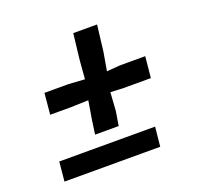

<svg xmlns="http://www.w3.org/2000/svg" viewBox="-103 -671 815 784"><g transform="rotate(-20 305.0 -279.0)"><path d="M232.5 -137.5 241 -198 254.5 -279 182.5 -276.5H88L96.5 -368.5H200.5L271 -364L277.5 -445L290.5 -557.5H394L380.5 -445L366.5 -364L425 -368.5H534.5L525.5 -276.5H407L350.5 -279L345 -198L335 -137.5ZM49.5 0 57.5 -84.5H474L465.5 0Z"/></g></svg>

Font: Merriweather 24pt Black
Style: Italic
Weight: 900
Italic angle: -7.8°
Designer: Eben Sorkin
Foundry: Eben Sorkin
Version: Version 2.101